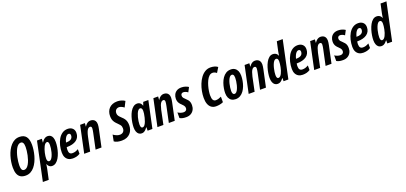

<svg xmlns="http://www.w3.org/2000/svg" viewBox="40 -2091 7732 3659"><g transform="rotate(-20 3905.5 -262.0)"><path d="M217.8 9.8Q156.2 9.8 115.7 -14.4Q75.2 -38.6 55.2 -88.9Q35.2 -139.2 35.2 -216.8Q35.2 -272 44.2 -330.6Q53.2 -389.2 70.8 -446.3Q88.4 -503.4 114.7 -553.7Q141.1 -604 176 -642.6Q210.9 -681.2 254.4 -703.1Q297.9 -725.1 349.1 -725.1Q442.9 -725.1 485.8 -668.9Q528.8 -612.8 528.8 -502Q528.8 -454.6 521.2 -398.7Q513.7 -342.8 497.8 -285.4Q481.9 -228 457 -175.3Q432.1 -122.6 397.7 -80.8Q363.3 -39.1 318.4 -14.6Q273.4 9.8 217.8 9.8ZM228 -102.1Q256.3 -102.1 280 -122.1Q303.7 -142.1 322.8 -176Q341.8 -210 356.2 -252.4Q370.6 -294.9 380.4 -340.3Q390.1 -385.7 395 -428.5Q399.9 -471.2 399.9 -504.9Q399.9 -560.5 384.5 -587.2Q369.1 -613.8 338.9 -613.8Q309.6 -613.8 285.2 -593.3Q260.7 -572.8 241.7 -538.1Q222.7 -503.4 208.3 -460.7Q193.8 -418 184.6 -373Q175.3 -328.1 170.7 -287.4Q166 -246.6 166 -215.8Q166 -172.9 172.9 -147.9Q179.7 -123 193.6 -112.5Q207.5 -102.1 228 -102.1Z M480 235.8 645 -544.9H743.2L737.3 -471.2H741.2Q759.8 -500.5 778.8 -519Q797.9 -537.6 818.8 -546.4Q839.8 -555.2 863.3 -555.2Q897.5 -555.2 921.6 -537.8Q945.8 -520.5 959 -485.4Q972.2 -450.2 972.2 -396Q972.2 -349.1 963.4 -294.4Q954.6 -239.7 937 -186Q919.4 -132.3 893.3 -87.9Q867.2 -43.5 832.3 -16.8Q797.4 9.8 753.9 9.8Q731.4 9.8 713.4 1.2Q695.3 -7.3 682.1 -23.4Q668.9 -39.6 661.1 -62H658.2Q654.8 -35.2 650.4 -10.7Q646 13.7 643.1 30.8L599.1 235.8ZM732.9 -95.2Q753.9 -95.2 771.7 -115Q789.6 -134.8 803.7 -167.2Q817.9 -199.7 827.9 -237.8Q837.9 -275.9 843 -313.5Q848.1 -351.1 848.1 -380.9Q848.1 -418 839.1 -435.5Q830.1 -453.1 813 -453.1Q793.9 -453.1 777.3 -437.7Q760.7 -422.4 747.3 -396.7Q733.9 -371.1 723.4 -339.6Q712.9 -308.1 705.6 -275.1Q698.2 -242.2 694.6 -212.9Q690.9 -183.6 690.9 -162.1Q690.9 -128.4 701.4 -111.8Q711.9 -95.2 732.9 -95.2Z M1171.4 9.8Q1121.6 9.8 1085.4 -11Q1049.3 -31.7 1029.8 -71Q1010.3 -110.4 1010.3 -165Q1010.3 -237.3 1026.9 -306.6Q1043.5 -376 1075.7 -431.9Q1107.9 -487.8 1156 -521Q1204.1 -554.2 1267.1 -554.2Q1327.1 -554.2 1364.3 -520.5Q1401.4 -486.8 1401.4 -426.8Q1401.4 -379.4 1383.3 -343Q1365.2 -306.6 1331.1 -282.2Q1296.9 -257.8 1249.3 -245.4Q1201.7 -232.9 1142.1 -232.9H1134.3Q1131.3 -219.2 1129.9 -205.3Q1128.4 -191.4 1128.4 -178.2Q1128.4 -129.9 1146.5 -108.9Q1164.6 -87.9 1200.2 -87.9Q1231.9 -87.9 1258.3 -95.9Q1284.7 -104 1320.3 -124V-30.8Q1284.7 -7.8 1247.8 1Q1210.9 9.8 1171.4 9.8ZM1151.4 -319.8H1154.3Q1205.6 -319.8 1235.1 -332.3Q1264.6 -344.7 1277.3 -366.7Q1290 -388.7 1290 -416Q1290 -435.5 1280 -447.3Q1270 -459 1250.5 -459Q1230.5 -459 1211.9 -442.4Q1193.4 -425.8 1178 -394.8Q1162.6 -363.8 1151.4 -319.8Z M1404.3 0 1520 -544.9H1616.2L1611.3 -477.1H1614.3Q1629.4 -501.5 1647.7 -519Q1666 -536.6 1687.3 -545.9Q1708.5 -555.2 1731.9 -555.2Q1760.7 -555.2 1785.6 -543.9Q1810.5 -532.7 1825.9 -507.3Q1841.3 -481.9 1841.3 -439Q1841.3 -420.9 1837.9 -397.9Q1834.5 -375 1829.1 -348.1L1754.9 0H1635.3L1703.1 -319.8Q1707.5 -343.3 1711.4 -365.7Q1715.3 -388.2 1715.3 -404.8Q1715.3 -424.8 1707.3 -435.3Q1699.2 -445.8 1681.2 -445.8Q1657.7 -445.8 1639.9 -426Q1622.1 -406.2 1608.9 -370.6Q1595.7 -335 1585 -287.1L1524.9 0Z M2168 9.8Q2119.1 9.8 2080.8 0.5Q2042.5 -8.8 2013.2 -29.8L2038.1 -159.2Q2064 -138.7 2099.4 -123.3Q2134.8 -107.9 2168.9 -107.9Q2188 -107.9 2205.3 -113.5Q2222.7 -119.1 2235.8 -130.9Q2249 -142.6 2256.6 -160.9Q2264.2 -179.2 2264.2 -205.1Q2264.2 -225.6 2259 -242.7Q2253.9 -259.8 2239.7 -278.3Q2225.6 -296.9 2199.2 -321.8Q2170.4 -348.6 2150.9 -375Q2131.3 -401.4 2121.8 -432.6Q2112.3 -463.9 2112.3 -504.9Q2112.3 -552.2 2126.7 -592.3Q2141.1 -632.3 2169.4 -661.9Q2197.8 -691.4 2239.5 -707.8Q2281.2 -724.1 2335.9 -724.1Q2374.5 -724.1 2415.5 -712.4Q2456.5 -700.7 2487.3 -678.2L2430.2 -564.9Q2403.3 -585 2377.7 -596.4Q2352.1 -607.9 2329.1 -607.9Q2311.5 -607.9 2295.9 -602.3Q2280.3 -596.7 2268.6 -585.2Q2256.8 -573.7 2250 -556.9Q2243.2 -540 2243.2 -518.1Q2243.2 -497.6 2250 -480Q2256.8 -462.4 2272.9 -443.6Q2289.1 -424.8 2316.4 -399.9Q2344.7 -375 2362.5 -348.4Q2380.4 -321.8 2388.7 -290.3Q2397 -258.8 2397 -219.2Q2397 -172.9 2382.6 -131.3Q2368.2 -89.8 2339.6 -58.1Q2311 -26.4 2268.1 -8.3Q2225.1 9.8 2168 9.8Z M2570.3 9.8Q2536.1 9.8 2511.5 -9Q2486.8 -27.8 2473.6 -63.2Q2460.4 -98.6 2460.4 -147.9Q2460.4 -191.9 2468.8 -245.8Q2477.1 -299.8 2493.7 -354.2Q2510.3 -408.7 2536.1 -454.1Q2562 -499.5 2597.2 -527.3Q2632.3 -555.2 2677.2 -555.2Q2699.2 -555.2 2717.5 -547.1Q2735.8 -539.1 2750 -522.2Q2764.2 -505.4 2772.5 -478H2775.4L2799.3 -544.9H2903.3L2787.6 0H2690.4L2691.4 -70.8H2688.5Q2670.9 -46.9 2653.3 -28.8Q2635.7 -10.7 2615.7 -0.5Q2595.7 9.8 2570.3 9.8ZM2620.6 -91.8Q2647.5 -91.8 2667 -117.2Q2686.5 -142.6 2700 -179.9Q2713.4 -217.3 2722.2 -252.9Q2733.4 -300.3 2737.3 -330.1Q2741.2 -359.9 2741.2 -383.8Q2741.2 -416 2730.5 -433.1Q2719.7 -450.2 2699.2 -450.2Q2678.2 -450.2 2660.4 -429.9Q2642.6 -409.7 2628.7 -377Q2614.7 -344.2 2604.7 -305.7Q2594.7 -267.1 2589.6 -229.7Q2584.5 -192.4 2584.5 -164.1Q2584.5 -128.4 2593.5 -110.1Q2602.5 -91.8 2620.6 -91.8Z M2889.6 0 3005.4 -544.9H3101.6L3096.7 -477.1H3099.6Q3114.7 -501.5 3133.1 -519Q3151.4 -536.6 3172.6 -545.9Q3193.8 -555.2 3217.3 -555.2Q3246.1 -555.2 3271 -543.9Q3295.9 -532.7 3311.3 -507.3Q3326.7 -481.9 3326.7 -439Q3326.7 -420.9 3323.2 -397.9Q3319.8 -375 3314.5 -348.1L3240.2 0H3120.6L3188.5 -319.8Q3192.9 -343.3 3196.8 -365.7Q3200.7 -388.2 3200.7 -404.8Q3200.7 -424.8 3192.6 -435.3Q3184.6 -445.8 3166.5 -445.8Q3143.1 -445.8 3125.2 -426Q3107.4 -406.2 3094.2 -370.6Q3081.1 -335 3070.3 -287.1L3010.3 0Z M3471.7 9.8Q3426.8 9.8 3396.2 2.2Q3365.7 -5.4 3342.8 -19V-133.8Q3366.7 -115.7 3398.7 -105.5Q3430.7 -95.2 3456.5 -95.2Q3476.6 -95.2 3491.9 -102.3Q3507.3 -109.4 3515.9 -123Q3524.4 -136.7 3524.4 -157.2Q3524.4 -170.9 3520.5 -183.6Q3516.6 -196.3 3505.1 -211.4Q3493.7 -226.6 3471.7 -247.1Q3445.8 -270.5 3430.9 -292.7Q3416 -314.9 3409.9 -337.9Q3403.8 -360.8 3403.8 -386.2Q3403.8 -433.1 3423.1 -471.4Q3442.4 -509.8 3480 -532.5Q3517.6 -555.2 3572.8 -555.2Q3615.2 -555.2 3652.8 -543.5Q3690.4 -531.7 3716.8 -513.2L3668.5 -420.9Q3647 -439 3621.8 -447.5Q3596.7 -456.1 3578.6 -456.1Q3554.7 -456.1 3540.8 -442.1Q3526.9 -428.2 3526.9 -403.8Q3526.9 -390.6 3530.3 -379.2Q3533.7 -367.7 3544.4 -354.2Q3555.2 -340.8 3576.7 -321.8Q3601.6 -298.8 3618.4 -278.1Q3635.3 -257.3 3643.6 -231.7Q3651.9 -206.1 3651.9 -168.9Q3651.9 -118.7 3630.6 -78.1Q3609.4 -37.6 3569.1 -13.9Q3528.8 9.8 3471.7 9.8Z M4079.6 9.8Q4023.4 9.8 3985.1 -17.3Q3946.8 -44.4 3927.2 -95.9Q3907.7 -147.5 3907.7 -220.2Q3907.7 -285.6 3920.9 -355.7Q3934.1 -425.8 3960.2 -491.5Q3986.3 -557.1 4024.7 -609.6Q4063 -662.1 4113.3 -693.1Q4163.6 -724.1 4225.6 -724.1Q4265.1 -724.1 4302.5 -714.1Q4339.8 -704.1 4370.6 -681.2L4309.6 -581.1Q4289.6 -597.7 4269.5 -605.7Q4249.5 -613.8 4228.5 -613.8Q4189.5 -613.8 4158.9 -585Q4128.4 -556.2 4106 -510Q4083.5 -463.9 4068.6 -410.9Q4053.7 -357.9 4046.6 -309.1Q4039.6 -260.3 4039.6 -227.1Q4039.6 -160.6 4057.6 -130.9Q4075.7 -101.1 4112.8 -101.1Q4140.1 -101.1 4168.2 -109.6Q4196.3 -118.2 4224.6 -131.8V-20Q4191.9 -4.4 4153.3 2.7Q4114.7 9.8 4079.6 9.8Z M4475.6 9.8Q4427.7 9.8 4393.8 -11.2Q4359.9 -32.2 4341.8 -71.8Q4323.7 -111.3 4323.7 -167Q4323.7 -209.5 4332.3 -261Q4340.8 -312.5 4358.9 -364.3Q4377 -416 4406.5 -459.2Q4436 -502.4 4478 -528.8Q4520 -555.2 4575.7 -555.2Q4623 -555.2 4656.5 -533.7Q4689.9 -512.2 4707.8 -472.4Q4725.6 -432.6 4725.6 -377Q4725.6 -329.1 4716.6 -275.9Q4707.5 -222.7 4688.5 -171.9Q4669.4 -121.1 4639.9 -80.1Q4610.4 -39.1 4569.3 -14.6Q4528.3 9.8 4475.6 9.8ZM4489.7 -91.8Q4510.7 -91.8 4528.8 -111.3Q4546.9 -130.9 4560.8 -163.1Q4574.7 -195.3 4584.5 -233.6Q4594.2 -272 4599.4 -309.8Q4604.5 -347.7 4604.5 -377.9Q4604.5 -401.9 4599.9 -418.7Q4595.2 -435.5 4585.2 -444.3Q4575.2 -453.1 4559.6 -453.1Q4537.1 -453.1 4518.8 -432.6Q4500.5 -412.1 4486.6 -378.9Q4472.7 -345.7 4463.4 -306.9Q4454.1 -268.1 4449.5 -231Q4444.8 -193.8 4444.8 -166Q4444.8 -130.9 4456.1 -111.3Q4467.3 -91.8 4489.7 -91.8Z M4739.7 0 4855.5 -544.9H4951.7L4946.8 -477.1H4949.7Q4964.8 -501.5 4983.2 -519Q5001.5 -536.6 5022.7 -545.9Q5043.9 -555.2 5067.4 -555.2Q5096.2 -555.2 5121.1 -543.9Q5146 -532.7 5161.4 -507.3Q5176.8 -481.9 5176.8 -439Q5176.8 -420.9 5173.3 -397.9Q5169.9 -375 5164.6 -348.1L5090.3 0H4970.7L5038.6 -319.8Q5043 -343.3 5046.9 -365.7Q5050.8 -388.2 5050.8 -404.8Q5050.8 -424.8 5042.7 -435.3Q5034.7 -445.8 5016.6 -445.8Q4993.2 -445.8 4975.3 -426Q4957.5 -406.2 4944.3 -370.6Q4931.2 -335 4920.4 -287.1L4860.4 0Z M5326.7 9.8Q5293 9.8 5268.6 -9Q5244.1 -27.8 5231 -63.2Q5217.8 -98.6 5217.8 -147.9Q5217.8 -190.4 5226.1 -243.9Q5234.4 -297.4 5251 -352.1Q5267.6 -406.7 5292.7 -452.6Q5317.9 -498.5 5351.8 -526.9Q5385.7 -555.2 5428.7 -555.2Q5451.7 -555.2 5471.4 -547.9Q5491.2 -540.5 5506.3 -525.4Q5521.5 -510.3 5529.8 -486.8H5532.7Q5535.2 -504.9 5537.8 -521.7Q5540.5 -538.6 5543 -553.2Q5545.4 -567.9 5547.9 -579.1L5586.9 -759.8H5706.5L5544.9 0H5447.8L5448.7 -64.9H5445.8Q5426.8 -41 5409.2 -24.4Q5391.6 -7.8 5372.1 1Q5352.5 9.8 5326.7 9.8ZM5377.9 -91.8Q5398.4 -91.8 5415.3 -107.4Q5432.1 -123 5445.6 -149.2Q5459 -175.3 5469 -207Q5479 -238.8 5485.6 -271.7Q5492.2 -304.7 5495.4 -334Q5498.5 -363.3 5498.5 -383.8Q5498.5 -417 5488.3 -433.6Q5478 -450.2 5456.5 -450.2Q5434.1 -450.2 5416 -428.5Q5397.9 -406.7 5384 -372.3Q5370.1 -337.9 5360.6 -298.6Q5351.1 -259.3 5346.4 -223.1Q5341.8 -187 5341.8 -163.1Q5341.8 -127.9 5350.8 -109.9Q5359.9 -91.8 5377.9 -91.8Z M5835.9 9.8Q5786.1 9.8 5750 -11Q5713.9 -31.7 5694.3 -71Q5674.8 -110.4 5674.8 -165Q5674.8 -237.3 5691.4 -306.6Q5708 -376 5740.2 -431.9Q5772.5 -487.8 5820.6 -521Q5868.7 -554.2 5931.6 -554.2Q5991.7 -554.2 6028.8 -520.5Q6065.9 -486.8 6065.9 -426.8Q6065.9 -379.4 6047.9 -343Q6029.8 -306.6 5995.6 -282.2Q5961.4 -257.8 5913.8 -245.4Q5866.2 -232.9 5806.6 -232.9H5798.8Q5795.9 -219.2 5794.4 -205.3Q5793 -191.4 5793 -178.2Q5793 -129.9 5811 -108.9Q5829.1 -87.9 5864.7 -87.9Q5896.5 -87.9 5922.9 -95.9Q5949.2 -104 5984.9 -124V-30.8Q5949.2 -7.8 5912.4 1Q5875.5 9.8 5835.9 9.8ZM5815.9 -319.8H5818.8Q5870.1 -319.8 5899.7 -332.3Q5929.2 -344.7 5941.9 -366.7Q5954.6 -388.7 5954.6 -416Q5954.6 -435.5 5944.6 -447.3Q5934.6 -459 5915 -459Q5895 -459 5876.5 -442.4Q5857.9 -425.8 5842.5 -394.8Q5827.1 -363.8 5815.9 -319.8Z M6068.8 0 6184.6 -544.9H6280.8L6275.9 -477.1H6278.8Q6293.9 -501.5 6312.3 -519Q6330.6 -536.6 6351.8 -545.9Q6373 -555.2 6396.5 -555.2Q6425.3 -555.2 6450.2 -543.9Q6475.1 -532.7 6490.5 -507.3Q6505.9 -481.9 6505.9 -439Q6505.9 -420.9 6502.4 -397.9Q6499 -375 6493.7 -348.1L6419.4 0H6299.8L6367.7 -319.8Q6372.1 -343.3 6376 -365.7Q6379.9 -388.2 6379.9 -404.8Q6379.9 -424.8 6371.8 -435.3Q6363.8 -445.8 6345.7 -445.8Q6322.3 -445.8 6304.4 -426Q6286.6 -406.2 6273.4 -370.6Q6260.3 -335 6249.5 -287.1L6189.5 0Z M6650.9 9.8Q6606 9.8 6575.4 2.2Q6544.9 -5.4 6522 -19V-133.8Q6545.9 -115.7 6577.9 -105.5Q6609.9 -95.2 6635.7 -95.2Q6655.8 -95.2 6671.1 -102.3Q6686.5 -109.4 6695.1 -123Q6703.6 -136.7 6703.6 -157.2Q6703.6 -170.9 6699.7 -183.6Q6695.8 -196.3 6684.3 -211.4Q6672.9 -226.6 6650.9 -247.1Q6625 -270.5 6610.1 -292.7Q6595.2 -314.9 6589.1 -337.9Q6583 -360.8 6583 -386.2Q6583 -433.1 6602.3 -471.4Q6621.6 -509.8 6659.2 -532.5Q6696.8 -555.2 6752 -555.2Q6794.4 -555.2 6832 -543.5Q6869.6 -531.7 6896 -513.2L6847.7 -420.9Q6826.2 -439 6801 -447.5Q6775.9 -456.1 6757.8 -456.1Q6733.9 -456.1 6720 -442.1Q6706.1 -428.2 6706.1 -403.8Q6706.1 -390.6 6709.5 -379.2Q6712.9 -367.7 6723.6 -354.2Q6734.4 -340.8 6755.9 -321.8Q6780.8 -298.8 6797.6 -278.1Q6814.5 -257.3 6822.8 -231.7Q6831.1 -206.1 6831.1 -168.9Q6831.1 -118.7 6809.8 -78.1Q6788.6 -37.6 6748.3 -13.9Q6708 9.8 6650.9 9.8Z M7063 9.8Q7013.2 9.8 6977.1 -11Q6940.9 -31.7 6921.4 -71Q6901.9 -110.4 6901.9 -165Q6901.9 -237.3 6918.5 -306.6Q6935.1 -376 6967.3 -431.9Q6999.5 -487.8 7047.6 -521Q7095.7 -554.2 7158.7 -554.2Q7218.8 -554.2 7255.9 -520.5Q7293 -486.8 7293 -426.8Q7293 -379.4 7274.9 -343Q7256.8 -306.6 7222.7 -282.2Q7188.5 -257.8 7140.9 -245.4Q7093.3 -232.9 7033.7 -232.9H7025.9Q7022.9 -219.2 7021.5 -205.3Q7020 -191.4 7020 -178.2Q7020 -129.9 7038.1 -108.9Q7056.2 -87.9 7091.8 -87.9Q7123.5 -87.9 7149.9 -95.9Q7176.3 -104 7211.9 -124V-30.8Q7176.3 -7.8 7139.4 1Q7102.5 9.8 7063 9.8ZM7043 -319.8H7045.9Q7097.2 -319.8 7126.7 -332.3Q7156.2 -344.7 7168.9 -366.7Q7181.6 -388.7 7181.6 -416Q7181.6 -435.5 7171.6 -447.3Q7161.6 -459 7142.1 -459Q7122.1 -459 7103.5 -442.4Q7085 -425.8 7069.6 -394.8Q7054.2 -363.8 7043 -319.8Z M7430.7 9.8Q7397 9.8 7372.6 -9Q7348.1 -27.8 7335 -63.2Q7321.8 -98.6 7321.8 -147.9Q7321.8 -190.4 7330.1 -243.9Q7338.4 -297.4 7355 -352.1Q7371.6 -406.7 7396.7 -452.6Q7421.9 -498.5 7455.8 -526.9Q7489.7 -555.2 7532.7 -555.2Q7555.7 -555.2 7575.4 -547.9Q7595.2 -540.5 7610.4 -525.4Q7625.5 -510.3 7633.8 -486.8H7636.7Q7639.2 -504.9 7641.8 -521.7Q7644.5 -538.6 7647 -553.2Q7649.4 -567.9 7651.9 -579.1L7690.9 -759.8H7810.5L7648.9 0H7551.8L7552.7 -64.9H7549.8Q7530.8 -41 7513.2 -24.4Q7495.6 -7.8 7476.1 1Q7456.5 9.8 7430.7 9.8ZM7481.9 -91.8Q7502.4 -91.8 7519.3 -107.4Q7536.1 -123 7549.6 -149.2Q7563 -175.3 7573 -207Q7583 -238.8 7589.6 -271.7Q7596.2 -304.7 7599.4 -334Q7602.5 -363.3 7602.5 -383.8Q7602.5 -417 7592.3 -433.6Q7582 -450.2 7560.5 -450.2Q7538.1 -450.2 7520 -428.5Q7502 -406.7 7488 -372.3Q7474.1 -337.9 7464.6 -298.6Q7455.1 -259.3 7450.4 -223.1Q7445.8 -187 7445.8 -163.1Q7445.8 -127.9 7454.8 -109.9Q7463.9 -91.8 7481.9 -91.8Z"/></g></svg>

Font: Open Sans Condensed
Style: Italic
Weight: 400
Width: 3
Italic angle: -12°
Designer: Monotype Design Team
Foundry: Monotype Imaging Inc.
Version: Version 3.000